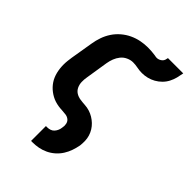

<svg xmlns="http://www.w3.org/2000/svg" viewBox="-229 -652 959 959"><g transform="rotate(45 250.0 -173.0)"><path d="M180 215V110H190Q200 110 210 106.5Q220 103 227 95Q234 87 238 77.5Q242 68 243 58Q246 45 243.5 31.5Q241 18 231.5 10Q222 2 208.5 0Q195 -2 181.5 -2.5Q168 -3 155 -5Q142 -7 129.5 -11Q117 -15 106 -21Q95 -27 85 -34.5Q75 -42 66.5 -51Q58 -60 51 -70.5Q44 -81 39 -93Q34 -105 31 -117.5Q28 -130 26.5 -143Q25 -156 25 -169.5Q25 -183 26.5 -196.5Q28 -210 30 -223L50 -343Q54 -368 62.5 -392.5Q71 -417 85.5 -439Q100 -461 120.5 -478.5Q141 -496 164.5 -507Q188 -518 213 -523Q238 -528 263 -528Q276 -528 289.5 -527Q303 -526 316 -524Q320 -523 323.5 -522.5Q327 -522 331 -522Q338 -522 345.5 -525Q353 -528 359 -533.5Q365 -539 367.5 -546.5Q370 -554 371 -561H479Q476 -543 471.5 -525Q467 -507 458 -489.5Q449 -472 435 -458Q421 -444 404 -434.5Q387 -425 368.5 -420.5Q350 -416 332 -416Q314 -416 297 -419.5Q280 -423 263 -423Q246 -423 228.5 -415Q211 -407 199.5 -392.5Q188 -378 181.5 -361Q175 -344 172 -326L153 -206Q150 -189 150.5 -172Q151 -155 158 -140Q165 -125 178.5 -116.5Q192 -108 209 -105.5Q226 -103 243 -102Q260 -101 276 -96Q292 -91 306 -82.5Q320 -74 331.5 -63Q343 -52 351.5 -38.5Q360 -25 365 -9Q370 7 370.5 24Q371 41 369 58Q365 79 358 99.5Q351 120 339 139Q327 158 310 173Q293 188 273 197.5Q253 207 232 211Q211 215 190 215Z"/></g></svg>

Font: Iosevka SS04 Extrabold
Style: Italic
Weight: 800
Italic angle: -9°
Monospace: yes
Designer: Belleve Invis
Foundry: Belleve Invis
Version: Version 19.0.0; ttfautohint (v1.8.4)